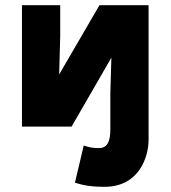

<svg xmlns="http://www.w3.org/2000/svg" viewBox="-20 -490 660 743"><path d="M555 -470H365L209 -202L213 -350V-470H65V0H257L411 -267L407 -130V10C407 55 397 83 363 83C341 83 326 81 304 73L270 217C304 228 337 233 384 233C520 233 555 115 555 51Z"/></svg>

Font: Kreadon Extra Bold
Style: Regular
Weight: 800
Designer: kohakuno
Foundry: StudioGnu
Version: Version 1.000;Glyphs 3.1.2 (3151)